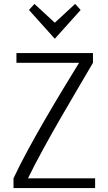

<svg xmlns="http://www.w3.org/2000/svg" viewBox="-20 -961 553 981"><path d="M49 -50V0H466V-50H123C212 -233 370 -494 455 -640V-690H64V-640H384C291 -489 131 -226 49 -50ZM128 -910 260 -763 392 -910 364 -941 260 -845 156 -941Z"/></svg>

Font: Repo Light
Style: Regular
Weight: 300
Designer: Stefan Peev
Foundry: Context Ltd
Version: Version 001.502